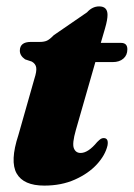

<svg xmlns="http://www.w3.org/2000/svg" viewBox="-20 -570 418 600"><path d="M79.5 -377.5 58.5 -384.5Q42 -396 42 -411.5Q42 -439 76.5 -439H104.5Q118 -439 126.8 -443Q135.5 -447 148 -460L252 -531.5Q268.5 -550 290 -550Q316 -550 316 -523.5Q316 -516 314.2 -506Q312.5 -496 308 -480.5L295 -436H358Q378 -436 378 -416Q378 -397.5 365.5 -386.8Q353 -376 332.5 -376H278L217 -163.5Q205 -121.5 210.8 -106.8Q216.5 -92 232 -92Q255.5 -92 283.5 -126Q291 -133.5 295 -136Q299 -138.5 304 -138.5Q320 -138.5 316 -115.5Q309 -85 282.5 -56.2Q256 -27.5 214 -8.8Q172 10 118.5 10Q53.5 10 32 -28Q10.5 -66 37.5 -148L87.5 -324Q95 -347 93.2 -358.8Q91.5 -370.5 79.5 -377.5Z"/></svg>

Font: Fraunces 144pt Soft Black
Style: Italic
Weight: 900
Italic angle: -16°
Version: Version 1.000;[b76b70a41]